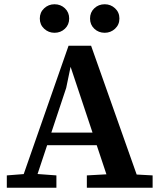

<svg xmlns="http://www.w3.org/2000/svg" viewBox="-20 -882 752 902"><path d="M12 0V-58L115 -66H136L245 -58V0ZM69 0 302 -667H408L644 0H501L311 -570H312L291 -469L135 0ZM181 -200V-259H488V-200ZM388 0V-58L515 -65H568L697 -58V0ZM236 -728Q208 -728 187.5 -747Q167 -766 167 -795Q167 -824 187.5 -843Q208 -862 236 -862Q265 -862 285 -843Q305 -824 305 -795Q305 -766 285 -747Q265 -728 236 -728ZM472 -728Q443 -728 423 -747Q403 -766 403 -795Q403 -824 423 -843Q443 -862 472 -862Q500 -862 520.5 -843Q541 -824 541 -795Q541 -766 520.5 -747Q500 -728 472 -728Z"/></svg>

Font: Source Serif 4 SemiBold
Style: Regular
Weight: 600
Designer: Frank Grießhammer
Foundry: Adobe Systems Incorporated
Version: Version 4.004;hotconv 1.0.116;makeotfexe 2.5.65601